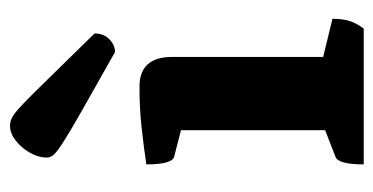

<svg xmlns="http://www.w3.org/2000/svg" viewBox="-206 -558 764 393"><g transform="rotate(-90 176.5 -362.0)"><path d="M36 0Q36 -53 52 -58L106 -79V-374L52 -388Q36 -392 36 -445Q77 -451 114.5 -455Q152 -459 195 -459Q256 -459 256 -392V-83L334 -64Q334 -43 329.5 -29Q325 -15 314 0ZM266 -509Q188 -553 144 -578Q100 -603 80 -616Q60 -629 55 -635.5Q50 -642 50 -649Q50 -666 60 -683.5Q70 -701 85 -712.5Q100 -724 115 -724Q123 -724 131.5 -720Q140 -716 157.5 -699.5Q175 -683 209 -648Q243 -613 304 -551Q304 -532 292 -520.5Q280 -509 266 -509Z"/></g></svg>

Font: Petrona ExtraBold
Style: Regular
Weight: 800
Designer: Ringo R. Seeber
Foundry: Ringo R. Seeber
Version: Version 2.001; ttfautohint (v1.8.3)